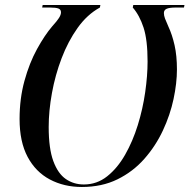

<svg xmlns="http://www.w3.org/2000/svg" viewBox="-20 -734 755 765"><path d="M306 11Q235 11 178.5 -19Q122 -49 90 -109Q58 -169 58 -260Q58 -341 77.5 -412Q97 -483 127.5 -538.5Q158 -594 188 -629Q207 -650 215 -662.5Q223 -675 223 -685Q223 -696 213 -700Q203 -704 179 -704H148L150 -714H380L378 -704Q327 -676 289 -622.5Q251 -569 225.5 -502Q200 -435 187 -363.5Q174 -292 174 -228Q174 -142 192.5 -92Q211 -42 242.5 -20.5Q274 1 314 1Q366 1 407 -31.5Q448 -64 478.5 -117.5Q509 -171 529 -235.5Q549 -300 558.5 -366.5Q568 -433 568 -489Q568 -575 552 -624Q536 -673 509 -704L511 -714H715L713 -704H681Q655 -704 644 -699Q633 -694 633 -682Q633 -672 637.5 -660Q642 -648 651 -628Q666 -596 675.5 -554Q685 -512 685 -457Q685 -403 671.5 -339.5Q658 -276 629 -214Q600 -152 555 -101Q510 -50 448 -19.5Q386 11 306 11Z"/></svg>

Font: Noto Serif Display SemiCondensed Medium
Style: Italic
Weight: 500
Width: 4
Italic angle: -12°
Designer: Monotype Design Team
Foundry: Monotype Imaging Inc.
Version: Version 2.009